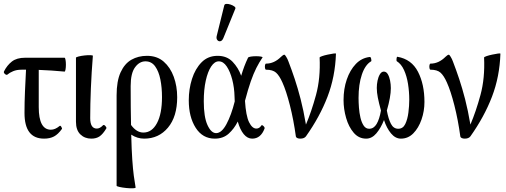

<svg xmlns="http://www.w3.org/2000/svg" viewBox="-23 -719 2667 1011"><path d="M209 11Q106 11 106 -124Q106 -180 108.5 -237.5Q111 -295 114 -352H90Q65 -352 46 -344Q27 -336 17 -327Q12 -322 3.5 -329Q-5 -336 -2 -343Q14 -375 39.5 -395Q65 -415 109 -415H317Q320 -415 322 -404Q324 -393 324 -378.5Q324 -364 322 -353Q320 -342 317 -342Q283 -345 249 -347.5Q215 -350 181 -351V-155Q181 -36 245 -36Q267 -36 290 -55Q295 -60 300 -51Q305 -42 303 -40Q283 -12 261.5 -0.5Q240 11 209 11Z M458 11Q423 11 400 -11.5Q377 -34 377 -78V-415Q377 -418 390.5 -421.5Q404 -425 422 -427Q440 -429 453 -428.5Q466 -428 466 -425Q459 -338 455.5 -253.5Q452 -169 452 -97Q452 -42 487 -42Q503 -42 519 -59Q524 -64 531.5 -56Q539 -48 537 -43Q519 -13 501.5 -1Q484 11 458 11Z M691 268Q692 272 677 272.5Q662 273 642 271Q622 269 606.5 265.5Q591 262 591 259V-217Q591 -292 612 -338Q633 -384 669 -404.5Q705 -425 751 -425Q804 -425 839 -394.5Q874 -364 892 -314.5Q910 -265 910 -207Q910 -105 861.5 -47Q813 11 736 11Q700 11 668 -10Q670 71 673.5 121.5Q677 172 681.5 206Q686 240 691 268ZM665 -266Q665 -205 665.5 -154.5Q666 -104 667 -61Q696 -21 732 -21Q777 -21 803.5 -70.5Q830 -120 830 -208Q830 -258 821.5 -300.5Q813 -343 794 -369.5Q775 -396 743 -396Q711 -396 688 -364.5Q665 -333 665 -266Z M1108 11Q1044 11 1007.5 -46Q971 -103 971 -191Q971 -250 988 -303.5Q1005 -357 1038.5 -391Q1072 -425 1123 -425Q1172 -425 1202 -393.5Q1232 -362 1247 -320Q1255 -347 1263.5 -369.5Q1272 -392 1283 -415Q1285 -419 1297.5 -421Q1310 -423 1325.5 -423Q1341 -423 1351.5 -421Q1362 -419 1359 -416Q1342 -391 1327 -361.5Q1312 -332 1297.5 -290.5Q1283 -249 1267 -188Q1272 -109 1288.5 -75.5Q1305 -42 1327 -42Q1343 -42 1353 -58Q1356 -63 1364 -55.5Q1372 -48 1370 -42Q1350 11 1305 11Q1280 11 1260.5 -12.5Q1241 -36 1229 -79Q1210 -41 1181 -15Q1152 11 1108 11ZM1050 -186Q1050 -103 1069.5 -60.5Q1089 -18 1115 -18Q1144 -18 1169.5 -65.5Q1195 -113 1213 -185Q1212 -197 1212 -210Q1211 -257 1200 -299.5Q1189 -342 1171 -369Q1153 -396 1129 -396Q1107 -396 1089 -369Q1071 -342 1060.5 -294.5Q1050 -247 1050 -186ZM1153 -518Q1147 -504 1137.5 -502Q1128 -500 1121.5 -508Q1115 -516 1118 -529L1158 -691Q1160 -698 1169.5 -698.5Q1179 -699 1191 -695Q1203 -691 1211 -685Q1219 -679 1216 -673Z M1558 11Q1549 11 1542.5 8Q1536 5 1535 0Q1523 -88 1503.5 -164.5Q1484 -241 1464 -285Q1448 -321 1430.5 -336.5Q1413 -352 1378 -352Q1374 -352 1372.5 -360Q1371 -368 1372.5 -376Q1374 -384 1378 -384Q1421 -384 1457 -420Q1468 -431 1475 -431Q1477 -431 1484 -420Q1491 -409 1496 -395Q1513 -351 1529 -303Q1545 -255 1560 -197Q1575 -139 1588 -63Q1617 -131 1641 -219Q1665 -307 1660 -416Q1660 -419 1673 -423.5Q1686 -428 1703 -431.5Q1720 -435 1733 -437Q1746 -439 1746 -436Q1742 -315 1701.5 -209.5Q1661 -104 1588 -1Q1579 11 1558 11Z M1905 11Q1866 11 1839.5 -20Q1813 -51 1799.5 -98Q1786 -145 1786 -192Q1786 -251 1803 -300.5Q1820 -350 1850.5 -382Q1881 -414 1924 -419Q1929 -420 1931.5 -409Q1934 -398 1931 -396Q1900 -378 1882.5 -326.5Q1865 -275 1865 -203Q1865 -181 1867 -153Q1869 -125 1875 -99.5Q1881 -74 1892 -57.5Q1903 -41 1921 -41Q1945 -41 1960 -66Q1975 -91 1983 -137Q1972 -177 1966.5 -205Q1961 -233 1961 -256Q1961 -275 1965 -294.5Q1969 -314 1977.5 -328Q1986 -342 1998 -342Q2011 -342 2019 -328.5Q2027 -315 2031 -295Q2035 -275 2035 -255Q2035 -209 2014 -137Q2022 -93 2035.5 -67Q2049 -41 2074 -41Q2099 -41 2111 -66Q2123 -91 2127.5 -126.5Q2132 -162 2132 -194Q2132 -236 2125.5 -277Q2119 -318 2104.5 -350Q2090 -382 2066 -397Q2064 -399 2065 -410Q2066 -421 2070 -420Q2144 -407 2178 -341Q2212 -275 2212 -182Q2212 -134 2196.5 -89.5Q2181 -45 2153.5 -17Q2126 11 2088 11Q2059 11 2036 -16.5Q2013 -44 1999 -87Q1982 -44 1958.5 -16.5Q1935 11 1905 11Z M2424 11Q2415 11 2408.5 8Q2402 5 2401 0Q2389 -88 2369.5 -164.5Q2350 -241 2330 -285Q2314 -321 2296.5 -336.5Q2279 -352 2244 -352Q2240 -352 2238.5 -360Q2237 -368 2238.5 -376Q2240 -384 2244 -384Q2287 -384 2323 -420Q2334 -431 2341 -431Q2343 -431 2350 -420Q2357 -409 2362 -395Q2379 -351 2395 -303Q2411 -255 2426 -197Q2441 -139 2454 -63Q2483 -131 2507 -219Q2531 -307 2526 -416Q2526 -419 2539 -423.5Q2552 -428 2569 -431.5Q2586 -435 2599 -437Q2612 -439 2612 -436Q2608 -315 2567.5 -209.5Q2527 -104 2454 -1Q2445 11 2424 11Z"/></svg>

Font: Junicode Two Beta Condensed
Style: Regular
Weight: 400
Width: 3
Designer: Peter S. Baker
Foundry: Briery Creek Software
Version: Version 1.053; ttfautohint (v1.8.4)